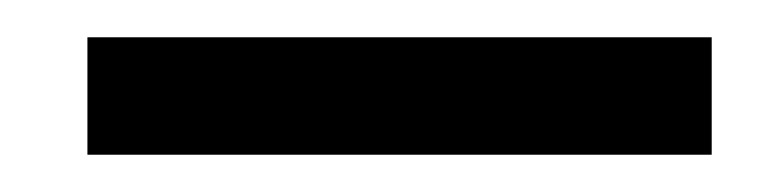

<svg xmlns="http://www.w3.org/2000/svg" viewBox="-20 -853 412 103"><path d="M26.9 -770V-833H361.8V-770Z"/></svg>

Font: Lumene Sans Expanded
Style: Regular
Weight: 400
Width: 7
Designer: Deni Anggara
Version: Version 1.003;Glyphs 3.1.2 (3151)